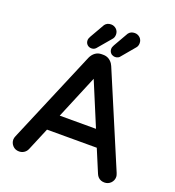

<svg xmlns="http://www.w3.org/2000/svg" viewBox="-158 -1008 1044 1147"><g transform="rotate(20 364.5 -434.5)"><path d="M251 -748Q251 -758.8 258.8 -772.5Q311.5 -864.3 312.5 -866.2Q326.2 -884.8 351.6 -884.8Q371.1 -884.8 385.7 -871.1Q399.4 -857.4 399.4 -837.4Q399.4 -817.4 386.7 -804.7Q318.4 -722.7 316.4 -721.7Q305.7 -710 289.1 -710Q272.5 -710 261.7 -720.7Q251 -731.4 251 -748ZM401.4 -748Q401.4 -758.8 409.2 -772.5Q461.9 -864.3 462.9 -866.2Q476.6 -884.8 502 -884.8Q521.5 -884.8 536.1 -871.1Q549.8 -857.4 549.8 -837.4Q549.8 -817.4 537.1 -804.7Q468.8 -722.7 465.3 -719.2Q461.9 -715.8 454.6 -712.9Q447.3 -710 441.4 -710Q435.5 -710 432.1 -710.4Q428.7 -710.9 424.8 -712.9Q417 -714.8 412.1 -720.7Q401.4 -731.4 401.4 -748ZM37.1 -39.1Q37.1 -48.8 43 -62.5L292 -651.4Q301.8 -672.9 318.8 -685.5Q335.9 -698.2 359.4 -698.2H369.1Q406.2 -698.2 428.7 -666Q432.6 -659.2 436.5 -651.4L685.5 -62.5Q691.4 -47.9 691.4 -39.1Q691.4 -15.6 675.3 0.5Q659.2 16.6 635.7 16.6Q611.3 16.6 595.7 1Q587.9 -6.8 583 -18.6L522.5 -163.1H206.1L145.5 -18.6Q138.7 -2 124.5 7.3Q110.4 16.6 92.8 16.6Q68.4 16.6 52.7 0Q37.1 -16.6 37.1 -39.1ZM479.5 -267.6 364.3 -543.9 249 -267.6Z"/></g></svg>

Font: FakePearl
Style: SemiBold
Weight: 400
Version: Version 1.2